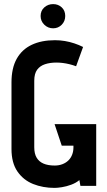

<svg xmlns="http://www.w3.org/2000/svg" viewBox="-20 -906 522 936"><path d="M239 -886Q214 -886 196 -870Q178 -854 178 -828Q178 -803 196 -785.5Q214 -768 239 -768Q264 -768 281 -785.5Q298 -803 298 -828Q298 -854 281 -870Q264 -886 239 -886ZM351 -583 385 -677Q365 -687 342.5 -694.5Q320 -702 296.5 -706Q273 -710 248 -710Q182 -710 134.5 -687.5Q87 -665 61.5 -619.5Q36 -574 36 -504V-180Q36 -112 65 -70Q94 -28 141.5 -9Q189 10 246 10Q260 10 282 6.5Q304 3 327 -5.5Q350 -14 367 -28L372 0H449V-301H246L281 -196H338V-187Q338 -168 331.5 -151.5Q325 -135 313 -123.5Q301 -112 284 -105.5Q267 -99 247 -99Q214 -99 192 -108.5Q170 -118 158.5 -137.5Q147 -157 147 -188V-512Q147 -547 161 -566Q175 -585 199.5 -593Q224 -601 255 -601Q270 -601 286 -599Q302 -597 318.5 -593Q335 -589 351 -583Z"/></svg>

Font: Advent Pro
Style: Bold
Weight: 700
Designer: VivaRado, Andreas Kalpakidis
Foundry: VivaRado, Andreas Kalpakidis
Version: Version 3.000